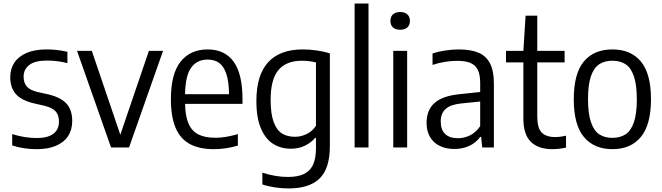

<svg xmlns="http://www.w3.org/2000/svg" viewBox="-20 -828 3717 1078"><path d="M48.5 -11.5V-75Q119.5 -53 186 -53Q248 -53 279.5 -76.8Q311 -100.5 311 -145Q311 -182.5 292.2 -202.8Q273.5 -223 232.5 -233.5L169 -248Q99 -265 68.2 -300.8Q37.5 -336.5 37.5 -395Q37.5 -441 60.5 -476Q83.5 -511 129.2 -530.8Q175 -550.5 241 -550.5Q303 -550.5 358.5 -537V-473.5Q303.5 -488 243 -488Q176 -488 144.2 -463Q112.5 -438 112.5 -397.5Q112.5 -363 130.5 -342.5Q148.5 -322 188.5 -312L252 -298Q323.5 -280.5 354.5 -244.8Q385.5 -209 385.5 -148.5Q385.5 -99.5 362.2 -64Q339 -28.5 294.2 -9.5Q249.5 9.5 186.5 9.5Q111.5 9.5 48.5 -11.5Z M816 -542.5H895.5L704.5 0H603.5L412.5 -542.5H495.5L655.5 -71.5Z M1341.5 -245H1019Q1020.5 -174 1039.2 -132.5Q1058 -91 1094.8 -72.8Q1131.5 -54.5 1190.5 -54.5Q1245 -54.5 1315.5 -75V-10.5Q1247 9.5 1181.5 9.5Q1100 9.5 1046.8 -18.8Q993.5 -47 966.5 -109Q939.5 -171 939.5 -271.5Q939.5 -413.5 994 -482Q1048.5 -550.5 1146 -550.5Q1241 -550.5 1291.2 -482.5Q1341.5 -414.5 1341.5 -269.5ZM1019 -299H1266Q1265 -371.5 1250.2 -414.5Q1235.5 -457.5 1209.5 -475.5Q1183.5 -493.5 1145.5 -493.5Q1086.5 -493.5 1053.8 -449Q1021 -404.5 1019 -299Z M1453 207.5V141.5Q1528 165.5 1595.5 165.5Q1650.5 165.5 1685 149.8Q1719.5 134 1736.8 98.5Q1754 63 1754 4V-54H1749.5Q1726.5 -26.5 1691.5 -9.8Q1656.5 7 1613 7Q1558 7 1514.8 -19.5Q1471.5 -46 1445.5 -105.8Q1419.5 -165.5 1419.5 -260.5Q1419.5 -406.5 1485.5 -478.5Q1551.5 -550.5 1680 -550.5Q1718.5 -550.5 1759.8 -544.5Q1801 -538.5 1832 -528V-7.5Q1832 117.5 1774.8 173.8Q1717.5 230 1600 230Q1563.5 230 1524.2 224.2Q1485 218.5 1453 207.5ZM1754 -122V-477.5Q1715 -487 1674.5 -487Q1587.5 -487 1543.5 -435Q1499.5 -383 1499.5 -267.5Q1499.5 -188 1516.8 -142.2Q1534 -96.5 1564 -78.2Q1594 -60 1636 -60Q1671 -60 1703 -76Q1735 -92 1754 -122Z M1971 0V-808H2049V0Z M2188 0V-542.5H2266V0ZM2172 -710.5Q2172 -734 2186.2 -747.2Q2200.5 -760.5 2227 -760.5Q2253 -760.5 2267.2 -747.2Q2281.5 -734 2281.5 -710.5Q2281.5 -687 2267.2 -674Q2253 -661 2227 -661Q2200.5 -661 2186.2 -674Q2172 -687 2172 -710.5Z M2753 -358.5V0H2687.5L2681.5 -59.5H2676.5Q2652 -26 2614.5 -8.8Q2577 8.5 2531.5 8.5Q2484 8.5 2448.5 -9Q2413 -26.5 2394 -59.5Q2375 -92.5 2375 -138.5Q2375 -211 2420.8 -250.8Q2466.5 -290.5 2563.5 -299.5L2676 -311.5V-362.5Q2676 -410.5 2661.8 -437.5Q2647.5 -464.5 2619.2 -475.5Q2591 -486.5 2545 -486.5Q2514.5 -486.5 2478.5 -480.8Q2442.5 -475 2408.5 -463.5V-528Q2440 -538.5 2479.8 -544.5Q2519.5 -550.5 2555.5 -550.5Q2623 -550.5 2666.2 -532.2Q2709.5 -514 2731.2 -472Q2753 -430 2753 -358.5ZM2676 -119.5V-258L2568.5 -247Q2509.5 -241 2482 -216.2Q2454.5 -191.5 2454.5 -146.5Q2454.5 -99.5 2479.2 -75.8Q2504 -52 2551.5 -52Q2586.5 -52 2619 -68Q2651.5 -84 2676 -119.5Z M3158 -66V0.5Q3119.5 9.5 3081.5 9.5Q3002 9.5 2960.2 -32Q2918.5 -73.5 2918.5 -162V-477.5H2821V-542.5H2918.5L2931 -740H2996.5V-542.5H3150V-477.5H2996.5V-174Q2996.5 -110.5 3020.8 -84.5Q3045 -58.5 3098 -58.5Q3124.5 -58.5 3158 -66Z M3201.5 -270.5Q3201.5 -415 3258 -482.8Q3314.5 -550.5 3418.5 -550.5Q3522 -550.5 3578.5 -482.5Q3635 -414.5 3635 -271Q3635 -127.5 3578.2 -59Q3521.5 9.5 3418.5 9.5Q3315.5 9.5 3258.5 -58.8Q3201.5 -127 3201.5 -270.5ZM3555.5 -269.5Q3555.5 -351 3539.2 -399Q3523 -447 3493 -467Q3463 -487 3418.5 -487Q3374 -487 3344 -467Q3314 -447 3297.8 -399.8Q3281.5 -352.5 3281.5 -272.5Q3281.5 -191 3297.8 -142.8Q3314 -94.5 3344 -74.2Q3374 -54 3418.5 -54Q3462.5 -54 3492.8 -74.2Q3523 -94.5 3539.2 -142Q3555.5 -189.5 3555.5 -269.5Z"/></svg>

Font: Encode Sans Semi Condensed
Style: Regular
Weight: 400
Width: 4
Designer: Multiple Designers
Foundry: Impallari Type
Version: Version 2.000